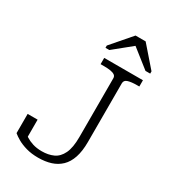

<svg xmlns="http://www.w3.org/2000/svg" viewBox="-222 -1037 1043 1168"><g transform="rotate(30 299.5 -453.0)"><path d="M281 -710H553V-666H536Q499 -666 475 -659Q451 -652 451 -630V-217Q451 -153 436 -108Q421 -63 392.5 -35.5Q364 -8 324.5 4.5Q285 17 235 17Q189 17 152 6.5Q115 -4 89 -19Q63 -34 48 -47V-182H118V-42Q102 -47 92 -54Q82 -61 79.5 -68.5Q77 -76 80 -81Q83 -86 92 -86Q103 -72 123 -59Q143 -46 171 -37Q199 -28 235 -28Q281 -28 316 -44Q351 -60 371 -101.5Q391 -143 391 -217V-630Q391 -645 380 -652.5Q369 -660 350 -663Q331 -666 306 -666H281ZM449 -923H378L257 -783V-767H284L433 -888L386 -887L538 -767H571V-783Z"/></g></svg>

Font: Roboto Serif ExtraLight
Style: Regular
Weight: 250
Version: Version 1.007